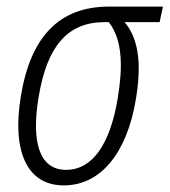

<svg xmlns="http://www.w3.org/2000/svg" viewBox="-20 -551 513 581"><path d="M173 10C285 10 364 -88 391 -250C407 -345 404 -429 357 -484H463L473 -531H309C160 -531 72 -440 43 -259C16 -96 60 10 173 10ZM180 -37C99 -37 74 -121 97 -258C122 -409 183 -484 296 -484H309C353 -429 351 -342 336 -252C313 -115 260 -37 180 -37Z"/></svg>

Font: Noto Sans Condensed Light
Style: Italic
Weight: 300
Width: 3
Italic angle: -12°
Designer: Monotype Design Team
Foundry: Monotype Imaging Inc.
Version: Version 2.013